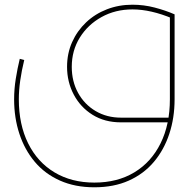

<svg xmlns="http://www.w3.org/2000/svg" viewBox="-20 -520 832 816"><path d="M381 276Q299 276 235 247.5Q171 219 128 168Q85 117 62.5 49Q40 -19 40 -98Q40 -141 47 -185Q54 -229 64 -270L83 -265Q72 -220 66 -178Q60 -136 60 -98Q60 9 99.5 89Q139 169 211.5 212.5Q284 256 381 256Q479 256 551 212.5Q623 169 662.5 89Q702 9 702 -98V-459H722V-98Q722 -19 699.5 49Q677 117 634 168Q591 219 527.5 247.5Q464 276 381 276ZM494 0Q425 0 373.5 -32Q322 -64 293.5 -118Q265 -172 265 -236Q265 -293 286.5 -341Q308 -389 346 -425Q384 -461 434.5 -480.5Q485 -500 543 -500Q591 -500 637 -488Q683 -476 722 -459L714 -441Q621 -480 543 -480Q470 -480 411.5 -447.5Q353 -415 319 -360Q285 -305 285 -236Q285 -174 312 -125Q339 -76 386.5 -48Q434 -20 494 -20H702V0Z"/></svg>

Font: Alexandria Thin
Style: Regular
Weight: 250
Designer: Mohamed Gaber
Foundry: Kief Type Foundry
Version: Version 5.100